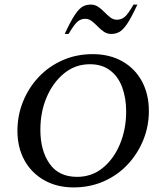

<svg xmlns="http://www.w3.org/2000/svg" viewBox="-20 -807 726 837"><path d="M301 10Q228 10 172.5 -21.5Q117 -53 86.5 -108.5Q56 -164 56 -237Q56 -304 80.5 -364.5Q105 -425 149 -471.5Q193 -518 253 -544.5Q313 -571 384 -571Q458 -571 513.5 -539.5Q569 -508 599 -452Q629 -396 629 -323Q629 -257 605 -197.5Q581 -138 537.5 -91Q494 -44 433.5 -17Q373 10 301 10ZM316 -36Q380 -36 428 -75Q476 -114 503 -179Q530 -244 530 -321Q530 -380 512.5 -427Q495 -474 459.5 -500.5Q424 -527 372 -527Q309 -527 260.5 -488Q212 -449 184 -384.5Q156 -320 156 -241Q156 -151 196 -93.5Q236 -36 316 -36ZM262 -659Q289 -717 307.5 -744Q326 -771 341.5 -779Q357 -787 376 -787Q394 -787 408.5 -777Q423 -767 435.5 -754Q448 -741 461 -731Q474 -721 490 -721Q507 -721 522 -732Q537 -743 562 -787H579Q552 -729 533.5 -702Q515 -675 499 -667Q483 -659 465 -659Q447 -659 432.5 -669Q418 -679 405.5 -692Q393 -705 380 -715Q367 -725 351 -725Q334 -725 319.5 -714Q305 -703 279 -659Z"/></svg>

Font: Spectral SC Medium
Style: Italic
Weight: 500
Italic angle: -10°
Designer: Jean-Baptiste Levee
Foundry: Production Type
Version: Version 2.001